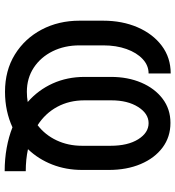

<svg xmlns="http://www.w3.org/2000/svg" viewBox="18 -796 790 867"><g transform="rotate(90 413.5 -363.0)"><path d="M753.6 -83.8V11.4Q698.2 11.4 648.3 2.3Q598.4 -6.7 555.4 -23.8Q520.2 -7.5 479.9 1.2Q439.6 9.9 394.9 9.9Q299 9.9 226.7 -34.6Q154.5 -79.2 114.2 -155.5Q73.9 -231.9 73.9 -326.7V-433.2Q73.9 -519.5 103.7 -588.6Q133.5 -657.7 187.1 -698Q240.8 -738.3 312.1 -738.3V-638.5Q275.9 -638.5 247.2 -611.7Q218.4 -584.9 201.9 -538.7Q185.4 -492.5 185.4 -434.3V-326.7Q185.4 -258.9 212 -205.1Q238.6 -151.3 286 -120Q333.5 -88.8 394.9 -88.8Q418.7 -88.8 441.1 -92.7Q387.1 -139.9 357.4 -205.4Q327.8 -271 327.8 -349.4V-468.8Q327.8 -544.7 353.7 -605.5Q379.6 -666.2 426.3 -701.7Q473 -737.2 535.5 -737.2Q599.1 -737.2 646.8 -701.5Q694.6 -665.8 721.2 -603Q747.9 -540.1 747.9 -458.8V-338.1Q747.9 -265.6 723.4 -203.1Q698.9 -140.6 654.1 -93.8Q700.6 -83.8 753.6 -83.8ZM545.8 -137.4Q589.8 -171.2 614.3 -223.2Q638.8 -275.2 638.8 -338.1V-466.3Q638.8 -544.7 609.4 -591.6Q579.9 -638.5 536.6 -638.5Q493.6 -638.5 463.6 -591.3Q433.6 -544 433.6 -470.2V-348.4Q433.6 -280.5 462.7 -226.4Q491.8 -172.2 545.8 -137.4Z"/></g></svg>

Font: Inter UI Medium
Style: Regular
Weight: 500
Designer: Rasmus Andersson
Foundry: rsms
Version: 3.2;8d6f07862